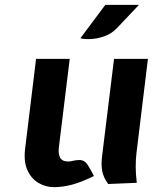

<svg xmlns="http://www.w3.org/2000/svg" viewBox="-20 -760 653 793"><path d="M203 13Q168.5 13 138.8 -4.5Q109 -22 93 -57.8Q77 -93.5 84 -148L129 -517H268L223 -150Q220 -125.5 228.2 -109.2Q236.5 -93 262 -93Q272 -93 281.5 -95.8Q291 -98.5 305 -99Q328.5 -100.5 342.2 -78.8Q356 -57 368 -33Q315 -7 276.2 3Q237.5 13 203 13ZM427 0Q407 -27 402.2 -53.5Q397.5 -80 401 -110L451 -517H591L544 -131Q540.5 -103.5 540.5 -72Q540.5 -40.5 545 -5ZM312 -602 415 -740H554L464 -645Q441.5 -621 412.2 -610.5Q383 -600 355.8 -598.8Q328.5 -597.5 312 -602Z"/></svg>

Font: Expletus Sans
Style: Bold Italic
Weight: 700
Italic angle: -7°
Version: Version 7.500